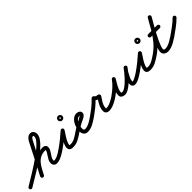

<svg xmlns="http://www.w3.org/2000/svg" viewBox="230 -1729 2926 2926"><g transform="rotate(-45 1693.0 -266.0)"><path d="M-14 -13Q15 -32 62 -60Q109 -88 166 -123Q223 -158 282.5 -197Q342 -236 397 -276Q452 -316 496 -355Q540 -394 566 -429Q592 -464 592 -492Q592 -496 590 -505Q588 -514 582 -514Q566 -514 554.5 -501Q543 -488 537 -476Q537 -476 537 -476Q537 -476 537 -476Q537 -476 537 -476Q537 -476 537 -476Q472 -351 407.5 -225.5Q343 -100 279 26Q273 37 261 40.5Q249 44 238 39Q227 33 223.5 21Q220 9 225 -2Q290 -127 354.5 -252.5Q419 -378 483 -504Q483 -504 483 -504Q483 -504 483 -504Q483 -504 483 -504Q483 -504 483 -504Q498 -532 523 -553Q548 -574 582 -574Q615 -574 633.5 -548.5Q652 -523 652 -492Q652 -449 617 -399.5Q582 -350 523.5 -299.5Q465 -249 394.5 -199.5Q324 -150 252.5 -105.5Q181 -61 119.5 -24.5Q58 12 18 37Q7 44 -5 41Q-17 38 -23 28Q-30 17 -27 5Q-24 -7 -14 -13ZM238 38Q227 33 223.5 21Q220 9 226 -2Q255 -57 284 -108.5Q313 -160 350 -200Q387 -240 438 -264Q489 -288 563 -288Q590 -288 609 -273Q628 -258 628 -229Q628 -200 614.5 -175.5Q601 -151 584 -127.5Q567 -104 553.5 -80.5Q540 -57 540 -30Q540 -28 541 -24Q542 -20 545 -20Q576 -20 608 -33.5Q640 -47 669.5 -66Q699 -85 723 -102Q733 -109 745 -106.5Q757 -104 765 -94Q772 -84 769.5 -72Q767 -60 757 -52Q728 -32 693 -10.5Q658 11 620.5 25.5Q583 40 545 40Q516 40 498 19Q480 -2 480 -30Q480 -60 493.5 -87Q507 -114 524 -138.5Q541 -163 554.5 -185Q568 -207 568 -229Q568 -231 568.5 -229.5Q569 -228 570 -227Q569 -228 563 -228Q500 -228 456.5 -206Q413 -184 382.5 -147.5Q352 -111 327.5 -66Q303 -21 278 26Q273 37 261 40.5Q249 44 238 38Z M715 -60Q708 -70 710.5 -82.5Q713 -95 723 -102Q780 -141 835 -186Q890 -231 942 -277Q951 -286 962 -285Q973 -284 981 -278Q989 -271 991.5 -260.5Q994 -250 988 -239Q960 -195 930 -150.5Q900 -106 883 -57Q877 -38 877 -28.5Q877 -19 899 -19Q951 -19 998 -46Q1045 -73 1086 -102Q1096 -109 1108 -106.5Q1120 -104 1128 -94Q1135 -84 1132.5 -72Q1130 -60 1120 -52Q1071 -18 1016.5 11.5Q962 41 899 41Q853 41 834.5 23Q816 5 817.5 -24.5Q819 -54 833 -89Q847 -124 867 -159Q887 -194 906.5 -223.5Q926 -253 936 -271Q943 -282 954.5 -280.5Q966 -279 976 -271Q985 -264 988.5 -252.5Q992 -241 982 -233Q929 -185 872.5 -139Q816 -93 757 -52Q747 -45 734.5 -47.5Q722 -50 715 -60ZM1056 -414Q1056 -415 1056.5 -411.5Q1057 -408 1060 -406Q1062 -403 1065.5 -402.5Q1069 -402 1068 -402Q1067 -402 1070.5 -402.5Q1074 -403 1076 -406Q1079 -408 1079.5 -411.5Q1080 -415 1080 -414Q1080 -413 1079.5 -416.5Q1079 -420 1076 -422Q1074 -425 1070.5 -425.5Q1067 -426 1068 -426Q1069 -426 1065.5 -425.5Q1062 -425 1060 -422Q1057 -420 1056.5 -416.5Q1056 -413 1056 -414ZM1068 -462Q1088 -462 1102 -448Q1116 -434 1116 -414Q1116 -394 1102 -380Q1088 -366 1068 -366Q1048 -366 1034 -380Q1020 -394 1020 -414Q1020 -434 1034 -448Q1048 -462 1068 -462Z M1078 -60Q1071 -70 1073.5 -82Q1076 -94 1086 -102Q1137 -137 1191 -164.5Q1245 -192 1297 -224Q1300 -225 1304 -228Q1308 -231 1308 -232Q1308 -231 1308 -231Q1308 -228 1309 -227Q1305 -231 1296 -231Q1270 -231 1250.5 -213.5Q1231 -196 1218 -169.5Q1205 -143 1198.5 -115Q1192 -87 1192 -66Q1192 -49 1197 -37.5Q1202 -26 1221 -26Q1251 -26 1282 -38Q1313 -50 1342 -67.5Q1371 -85 1395 -102Q1405 -109 1417 -106.5Q1429 -104 1437 -94Q1444 -84 1441.5 -72Q1439 -60 1429 -52Q1386 -22 1331 6Q1276 34 1221 34Q1176 34 1154 5Q1132 -24 1132 -66Q1132 -100 1142.5 -139Q1153 -178 1174 -212.5Q1195 -247 1225.5 -269Q1256 -291 1296 -291Q1321 -291 1344.5 -275.5Q1368 -260 1368 -232Q1368 -207 1350 -189Q1330 -169 1299.5 -155.5Q1269 -142 1244 -129Q1212 -112 1181 -92.5Q1150 -73 1120 -52Q1110 -45 1098 -47.5Q1086 -50 1078 -60Z M1387 -60Q1380 -70 1382.5 -82.5Q1385 -95 1395 -102Q1453 -142 1513.5 -189.5Q1574 -237 1622 -290Q1630 -300 1648 -297Q1665 -295 1671 -283Q1678 -269 1695.5 -264Q1713 -259 1727 -258Q1742 -257 1750 -241Q1758 -224 1750 -211Q1732 -184 1712.5 -154.5Q1693 -125 1679.5 -93.5Q1666 -62 1666 -27Q1666 -22 1668 -22Q1670 -22 1680 -22Q1708 -22 1742 -35.5Q1776 -49 1808.5 -67.5Q1841 -86 1863 -101Q1873 -109 1885 -107Q1897 -105 1904 -94Q1912 -84 1910 -72Q1908 -60 1897 -53Q1870 -33 1832.5 -12Q1795 9 1755 23.5Q1715 38 1680 38Q1649 38 1627.5 22Q1606 6 1606 -27Q1606 -69 1620.5 -106Q1635 -143 1656.5 -177Q1678 -211 1700 -245Q1704 -251 1711 -244.5Q1718 -238 1723 -227Q1729 -217 1730 -207.5Q1731 -198 1723 -198Q1692 -200 1662 -213.5Q1632 -227 1617 -257Q1614 -263 1623 -264.5Q1632 -266 1643 -264Q1654 -263 1662.5 -259Q1671 -255 1666 -250Q1616 -194 1553.5 -144.5Q1491 -95 1429 -52Q1419 -45 1406.5 -47.5Q1394 -50 1387 -60Z M1862 -102Q1913 -137 1960 -180.5Q2007 -224 2043 -274Q2051 -286 2062.5 -287Q2074 -288 2083 -282Q2092 -276 2096 -265.5Q2100 -255 2093 -242Q2076 -212 2054 -176.5Q2032 -141 2016 -104Q2000 -67 2000 -32Q2000 -27 2009 -26Q2018 -25 2021 -25Q2044 -25 2074.5 -44.5Q2105 -64 2138 -94Q2171 -124 2201.5 -158Q2232 -192 2256.5 -222Q2281 -252 2294 -270Q2302 -282 2314 -282.5Q2326 -283 2335 -276Q2344 -269 2347.5 -257.5Q2351 -246 2341 -234Q2331 -222 2320.5 -209Q2310 -196 2302 -182Q2302 -182 2302 -182Q2302 -182 2302 -182Q2302 -183 2302 -183Q2302 -183 2302 -183Q2284 -148 2263 -109Q2242 -70 2242 -30Q2242 -25 2243 -24Q2243 -24 2243 -24Q2243 -24 2242 -24Q2242 -24 2242 -24.5Q2242 -25 2242 -25Q2245 -19 2242 -20.5Q2239 -22 2237.5 -24.5Q2236 -27 2241 -27Q2260 -27 2289 -41Q2318 -55 2346 -73Q2374 -91 2390 -102Q2400 -109 2412 -106.5Q2424 -104 2432 -94Q2439 -84 2436.5 -72Q2434 -60 2424 -52Q2403 -37 2370.5 -17Q2338 3 2303.5 18Q2269 33 2241 33Q2205 33 2190 5Q2190 5 2190 4.5Q2190 4 2190 4Q2189 4 2189 4Q2189 4 2189 4Q2182 -11 2182 -30Q2182 -79 2204.5 -124Q2227 -169 2250 -211Q2250 -211 2250 -211Q2250 -211 2250 -212Q2250 -212 2250 -212Q2250 -212 2250 -212Q2259 -228 2271 -242.5Q2283 -257 2295 -272Q2304 -283 2315.5 -283.5Q2327 -284 2336 -277Q2345 -270 2348 -259Q2351 -248 2342 -236Q2325 -211 2297.5 -176.5Q2270 -142 2235.5 -105.5Q2201 -69 2163.5 -37Q2126 -5 2089.5 15Q2053 35 2021 35Q1991 35 1965.5 19Q1940 3 1940 -32Q1940 -74 1956.5 -115.5Q1973 -157 1997 -196.5Q2021 -236 2041 -272Q2048 -284 2060 -285Q2072 -286 2081 -280Q2091 -273 2095.5 -262Q2100 -251 2091 -240Q2052 -185 2001.5 -137.5Q1951 -90 1896 -52Q1886 -45 1873.5 -47.5Q1861 -50 1854 -60Q1847 -70 1849.5 -82.5Q1852 -95 1862 -102Z M2381 -60Q2374 -70 2376.5 -82.5Q2379 -95 2389 -102Q2446 -141 2501 -186Q2556 -231 2608 -277Q2617 -286 2628 -285Q2639 -284 2647 -278Q2655 -271 2657.5 -260.5Q2660 -250 2654 -239Q2626 -195 2596 -150.5Q2566 -106 2549 -57Q2543 -38 2543 -28.5Q2543 -19 2565 -19Q2617 -19 2664 -46Q2711 -73 2752 -102Q2762 -109 2774 -106.5Q2786 -104 2794 -94Q2801 -84 2798.5 -72Q2796 -60 2786 -52Q2737 -18 2682.5 11.5Q2628 41 2565 41Q2519 41 2500.5 23Q2482 5 2483.5 -24.5Q2485 -54 2499 -89Q2513 -124 2533 -159Q2553 -194 2572.5 -223.5Q2592 -253 2602 -271Q2609 -282 2620.5 -280.5Q2632 -279 2642 -271Q2651 -264 2654.5 -252.5Q2658 -241 2648 -233Q2595 -185 2538.5 -139Q2482 -93 2423 -52Q2413 -45 2400.5 -47.5Q2388 -50 2381 -60ZM2722 -414Q2722 -415 2722.5 -411.5Q2723 -408 2726 -406Q2728 -403 2731.5 -402.5Q2735 -402 2734 -402Q2733 -402 2736.5 -402.5Q2740 -403 2742 -406Q2745 -408 2745.5 -411.5Q2746 -415 2746 -414Q2746 -413 2745.5 -416.5Q2745 -420 2742 -422Q2740 -425 2736.5 -425.5Q2733 -426 2734 -426Q2735 -426 2731.5 -425.5Q2728 -425 2726 -422Q2723 -420 2722.5 -416.5Q2722 -413 2722 -414ZM2734 -462Q2754 -462 2768 -448Q2782 -434 2782 -414Q2782 -394 2768 -380Q2754 -366 2734 -366Q2714 -366 2700 -380Q2686 -394 2686 -414Q2686 -434 2700 -448Q2714 -462 2734 -462Z M2744 -60Q2737 -70 2739.5 -82Q2742 -94 2752 -102Q2834 -159 2893 -231Q2952 -303 2999.5 -384.5Q3047 -466 3095 -551Q3102 -564 3114 -566Q3126 -568 3136 -562Q3146 -557 3150 -545.5Q3154 -534 3147 -521Q3136 -501 3114.5 -464.5Q3093 -428 3067.5 -382.5Q3042 -337 3016 -288Q2990 -239 2968 -192.5Q2946 -146 2932.5 -108.5Q2919 -71 2919 -48Q2919 -35 2930 -31Q2941 -27 2951 -27Q2980 -27 3012 -39Q3044 -51 3073.5 -68.5Q3103 -86 3126 -102Q3136 -109 3148 -106.5Q3160 -104 3168 -94Q3175 -84 3172.5 -72Q3170 -60 3160 -52Q3132 -33 3097 -13Q3062 7 3024.5 20Q2987 33 2951 33Q2915 33 2887 12Q2859 -9 2859 -48Q2859 -81 2878 -133Q2897 -185 2926.5 -245Q2956 -305 2988.5 -364Q3021 -423 3049.5 -472.5Q3078 -522 3095 -551Q3102 -564 3114 -566Q3126 -568 3136 -562Q3146 -557 3150 -545.5Q3154 -534 3147 -521Q3097 -432 3046.5 -347Q2996 -262 2934 -187Q2872 -112 2786 -52Q2776 -45 2764 -47.5Q2752 -50 2744 -60ZM2892 -340Q2892 -352 2901 -361Q2910 -370 2922 -370Q2970 -370 3017.5 -370Q3065 -370 3113 -370Q3125 -370 3134 -361Q3143 -352 3143 -340Q3143 -328 3134 -319Q3125 -310 3113 -310Q3065 -310 3017.5 -310Q2970 -310 2922 -310Q2910 -310 2901 -319Q2892 -328 2892 -340Z M3126 -100Q3186 -143 3248 -187.5Q3310 -232 3363 -285Q3371 -294 3383.5 -294Q3396 -294 3405 -285Q3414 -277 3414 -264.5Q3414 -252 3405 -243Q3351 -188 3287 -142Q3223 -96 3160 -51Q3150 -44 3138 -46Q3126 -48 3119 -58Q3111 -68 3113 -80.5Q3115 -93 3126 -100Z"/></g></svg>

Font: FRB American Cursive Guidelines Arrows
Style: Bold Italic
Weight: 700
Italic angle: -25°
Version: Version 2.0;Modular Font Editor K font №1